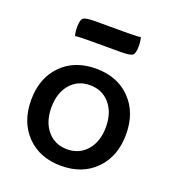

<svg xmlns="http://www.w3.org/2000/svg" viewBox="-112 -670 685 761"><g transform="rotate(20 230.0 -289.0)"><path d="M297.9 -500H162.1Q115.7 -500 106.9 -497.1Q102.1 -511.7 102.1 -534.2Q102.1 -564.9 112.1 -572.5Q122.1 -580.1 162.1 -580.1H297.9Q344.2 -580.1 353 -583Q357.9 -568.4 357.9 -545.9Q357.9 -515.1 347.9 -507.6Q337.9 -500 297.9 -500ZM115.2 -200.2Q115.2 -139.2 146.7 -102.1Q178.2 -64.9 230 -64.9Q281.7 -64.9 313.5 -102.3Q345.2 -139.6 345.2 -200.2Q345.2 -260.7 313.5 -297.9Q281.7 -335 230 -335Q178.2 -335 146.7 -297.9Q115.2 -260.7 115.2 -200.2ZM84.7 -51.5Q29.8 -107.9 29.8 -200.2Q29.8 -292.5 84.7 -348.6Q139.6 -404.8 230 -404.8Q320.3 -404.8 375.2 -348.6Q430.2 -292.5 430.2 -200.2Q430.2 -107.9 375.2 -51.5Q320.3 4.9 230 4.9Q139.6 4.9 84.7 -51.5Z"/></g></svg>

Font: Nikodecs
Style: Medium
Weight: 500
Version: Version 0.29